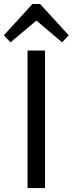

<svg xmlns="http://www.w3.org/2000/svg" viewBox="-56 -957 370 977"><path d="M173.1 -700V0H84.2V-700ZM-36.4 -777.5 109.1 -936.6H148L293.7 -777.5L259.9 -741.5L107.9 -870.5H150.9L-2.7 -741.5Z"/></svg>

Font: Pathway Extreme 8pt Thin
Style: Regular
Weight: 100
Version: Version 1.001;gftools[0.9.26]